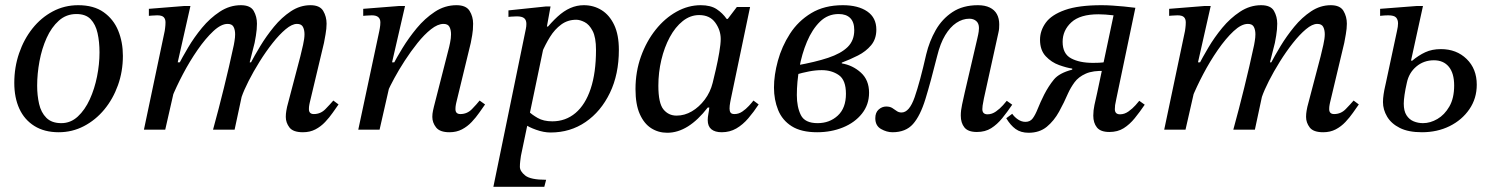

<svg xmlns="http://www.w3.org/2000/svg" viewBox="-20 -499 5735 739"><path d="M206 10Q151 10 112.5 -14Q74 -38 54.5 -80.5Q35 -123 35 -180Q35 -240 53.5 -294Q72 -348 105 -389.5Q138 -431 183 -455Q228 -479 281 -479Q341 -479 379 -452Q417 -425 435 -381Q453 -337 453 -284Q453 -224 434 -171Q415 -118 381.5 -77.5Q348 -37 303 -13.5Q258 10 206 10ZM216 -25Q252 -25 279.5 -50.5Q307 -76 325.5 -116.5Q344 -157 353.5 -204.5Q363 -252 363 -297Q363 -338 355.5 -371.5Q348 -405 329 -425Q310 -445 274 -445Q235 -445 206.5 -419.5Q178 -394 159.5 -353Q141 -312 132 -263.5Q123 -215 123 -169Q123 -132 130.5 -99Q138 -66 158.5 -45.5Q179 -25 216 -25Z M1146 10Q1108 10 1094 -8.5Q1080 -27 1080 -49Q1080 -61 1082 -72.5Q1084 -84 1085 -88L1136 -282Q1141 -302 1146.5 -326.5Q1152 -351 1152 -367Q1152 -384 1146 -395.5Q1140 -407 1123 -407Q1104 -407 1079.5 -386.5Q1055 -366 1029 -333Q1003 -300 979 -261.5Q955 -223 937 -187.5Q919 -152 910 -126L944 -255Q959 -284 982 -322Q1005 -360 1034.5 -396Q1064 -432 1099.5 -455.5Q1135 -479 1175 -479Q1211 -479 1224 -457Q1237 -435 1237 -408Q1237 -389 1233 -367Q1229 -345 1227 -334L1172 -103Q1172 -103 1170.5 -95.5Q1169 -88 1169 -79Q1169 -60 1188 -60Q1214 -60 1232.5 -79Q1251 -98 1263 -112L1283 -97Q1273 -83 1260.5 -65Q1248 -47 1231.5 -29.5Q1215 -12 1194 -1Q1173 10 1146 10ZM616 0H534L614 -380Q614 -380 615.5 -391Q617 -402 617 -413Q617 -426 610 -433Q603 -440 585 -440Q575 -440 564 -439Q553 -438 553 -438V-465L690 -476H713L664 -259H675ZM883 0H800Q811 -40 821.5 -80.5Q832 -121 842 -161.5Q852 -202 861.5 -243Q871 -284 880 -326Q880 -326 882.5 -340.5Q885 -355 885 -367Q885 -384 879 -395.5Q873 -407 856 -407Q831 -407 801 -379Q771 -351 740.5 -307Q710 -263 684 -213.5Q658 -164 641 -122L666 -248Q681 -277 704 -316Q727 -355 757.5 -392Q788 -429 826 -454Q864 -479 907 -479Q944 -479 956.5 -457Q969 -435 969 -408Q969 -386 965 -362Q961 -338 960 -334L941 -259H955L910 -126Z M1710 10Q1673 10 1658.5 -8.5Q1644 -27 1644 -49Q1644 -61 1646.5 -72.5Q1649 -84 1650 -88L1709 -319Q1709 -319 1712.5 -335.5Q1716 -352 1716 -367Q1716 -384 1710 -395.5Q1704 -407 1687 -407Q1665 -407 1639 -386.5Q1613 -366 1587 -333.5Q1561 -301 1538 -265.5Q1515 -230 1498 -198.5Q1481 -167 1473 -149L1492 -249Q1506 -276 1529.5 -314.5Q1553 -353 1584 -390.5Q1615 -428 1653.5 -453.5Q1692 -479 1737 -479Q1774 -479 1787.5 -457Q1801 -435 1801 -408Q1801 -383 1797.5 -364Q1794 -345 1792 -334L1736 -103Q1736 -103 1734.5 -95.5Q1733 -88 1733 -79Q1733 -60 1752 -60Q1778 -60 1796.5 -79Q1815 -98 1826 -112L1847 -97Q1837 -83 1824.5 -65Q1812 -47 1795.5 -29.5Q1779 -12 1758 -1Q1737 10 1710 10ZM1441 0H1359L1440 -380Q1440 -380 1442 -391Q1444 -402 1444 -413Q1444 -426 1436 -433Q1428 -440 1411 -440Q1401 -440 1389.5 -439Q1378 -438 1378 -438V-465L1517 -476H1539L1489 -259H1500Z M2099 11Q2073 11 2043.5 0.5Q2014 -10 2002 -20L2015 -70Q2027 -58 2049.5 -45Q2072 -32 2106 -32Q2157 -32 2195 -64Q2233 -96 2253.5 -157.5Q2274 -219 2274 -307Q2274 -355 2261 -380Q2248 -405 2230 -414Q2212 -423 2198 -423Q2165 -423 2140 -404.5Q2115 -386 2097 -357Q2079 -328 2065 -295L2076 -381Q2102 -413 2126 -435Q2150 -457 2175 -468Q2200 -479 2227 -479Q2265 -479 2295.5 -460Q2326 -441 2344 -403Q2362 -365 2362 -307Q2362 -213 2327.5 -141.5Q2293 -70 2234 -29.5Q2175 11 2099 11ZM2075 220H1879L2004 -388Q2005 -393 2005.5 -397.5Q2006 -402 2006 -407Q2006 -422 1997.5 -429Q1989 -436 1969 -436Q1958 -436 1947.5 -435Q1937 -434 1937 -434V-459L2080 -474H2099L2085 -397H2089L1985 101Q1984 108 1982.5 120Q1981 132 1981 143Q1981 160 2001.5 176.5Q2022 193 2082 193Z M2548 12Q2514 12 2486.5 -5.5Q2459 -23 2442.5 -60Q2426 -97 2426 -156Q2426 -223 2447 -281.5Q2468 -340 2503.5 -384.5Q2539 -429 2584 -454Q2629 -479 2677 -479Q2715 -479 2738 -464Q2761 -449 2777 -426H2781L2816 -472H2867L2793 -118Q2793 -118 2790.5 -105Q2788 -92 2788 -81Q2788 -71 2792 -65.5Q2796 -60 2807 -60Q2823 -60 2837 -69.5Q2851 -79 2862.5 -91.5Q2874 -104 2880 -112L2900 -97Q2881 -68 2860 -43.5Q2839 -19 2814 -4.5Q2789 10 2758 10Q2732 10 2718 -1.5Q2704 -13 2704 -37Q2704 -48 2706.5 -60.5Q2709 -73 2710 -85H2704Q2667 -37 2628 -12.5Q2589 12 2548 12ZM2584 -54Q2615 -54 2643 -70.5Q2671 -87 2692.5 -115.5Q2714 -144 2723 -180Q2728 -200 2735.5 -232.5Q2743 -265 2748.5 -297.5Q2754 -330 2754 -349Q2754 -383 2733 -412Q2712 -441 2671 -441Q2637 -441 2608 -418Q2579 -395 2558 -356Q2537 -317 2525.5 -268.5Q2514 -220 2514 -169Q2514 -102 2533.5 -78Q2553 -54 2584 -54Z M3125 10Q3064 10 3027.5 -13Q2991 -36 2975 -75.5Q2959 -115 2959 -162Q2959 -210 2974 -265Q2989 -320 3020.5 -369Q3052 -418 3102.5 -448.5Q3153 -479 3224 -479Q3283 -479 3318 -455Q3353 -431 3353 -385Q3353 -349 3333 -325Q3313 -301 3282.5 -285.5Q3252 -270 3220 -258V-255Q3262 -248 3293.5 -219.5Q3325 -191 3325 -142Q3325 -96 3297.5 -61.5Q3270 -27 3224.5 -8.5Q3179 10 3125 10ZM3127 -25Q3173 -25 3204.5 -54Q3236 -83 3236 -138Q3236 -191 3208.5 -210Q3181 -229 3143 -229Q3119 -229 3093.5 -224Q3068 -219 3044 -212L3045 -247Q3118 -260 3167.5 -276.5Q3217 -293 3242.5 -318Q3268 -343 3268 -383Q3268 -414 3252.5 -429.5Q3237 -445 3208 -445Q3166 -445 3136 -415.5Q3106 -386 3086 -338.5Q3066 -291 3056.5 -237Q3047 -183 3047 -133Q3047 -87 3062.5 -56Q3078 -25 3127 -25Z M3415 10Q3393 10 3371 -2.5Q3349 -15 3349 -44Q3349 -66 3362 -77.5Q3375 -89 3391 -89Q3405 -89 3414 -83.5Q3423 -78 3431 -72Q3439 -66 3450 -66Q3480 -66 3500.5 -125Q3521 -184 3545 -290Q3557 -340 3581.5 -383Q3606 -426 3646 -452.5Q3686 -479 3744 -479Q3771 -479 3789.5 -470Q3808 -461 3817 -444.5Q3826 -428 3826 -405Q3826 -398 3825.5 -390Q3825 -382 3823 -374L3767 -120Q3763 -101 3762 -92.5Q3761 -84 3761 -79Q3761 -59 3781 -59Q3798 -59 3813.5 -70Q3829 -81 3840.5 -94Q3852 -107 3855 -111L3876 -96Q3857 -68 3837.5 -44Q3818 -20 3795 -5.5Q3772 9 3740 9Q3706 9 3692 -8.5Q3678 -26 3678 -54Q3678 -74 3683 -96.5Q3688 -119 3693 -142L3741 -348Q3746 -369 3747 -377.5Q3748 -386 3748 -391Q3748 -409 3737.5 -418Q3727 -427 3711 -427Q3685 -427 3661 -411Q3637 -395 3618 -363.5Q3599 -332 3587 -283Q3562 -183 3542 -118Q3522 -53 3494 -21.5Q3466 10 3415 10Z M3939 12Q3909 12 3889 -2.5Q3869 -17 3853 -44L3876 -61Q3885 -48 3898.5 -39Q3912 -30 3927 -30Q3945 -30 3955 -43.5Q3965 -57 3974.5 -81Q3984 -105 3999 -135Q4016 -168 4036.5 -193Q4057 -218 4107 -231V-235Q4086 -238 4056.5 -248.5Q4027 -259 4005 -282.5Q3983 -306 3983 -346Q3983 -381 4005 -411.5Q4027 -442 4079 -460.5Q4131 -479 4220 -479Q4241 -479 4262.5 -477.5Q4284 -476 4306 -474Q4328 -472 4350 -469L4277 -120Q4273 -102 4272 -94.5Q4271 -87 4271 -79Q4271 -59 4291 -59Q4308 -59 4323.5 -70Q4339 -81 4350.5 -94Q4362 -107 4365 -111L4386 -96Q4367 -68 4347.5 -44Q4328 -20 4305 -5.5Q4282 9 4250 9Q4216 9 4202 -8.5Q4188 -26 4188 -54Q4188 -74 4192.5 -95Q4197 -116 4203 -142L4266 -440Q4250 -442 4234.5 -443Q4219 -444 4208 -444Q4137 -444 4103.5 -413Q4070 -382 4070 -338Q4070 -292 4102.5 -274.5Q4135 -257 4187 -257Q4192 -257 4210 -257.5Q4228 -258 4234 -261V-226Q4187 -228 4159 -215.5Q4131 -203 4116 -182.5Q4101 -162 4091 -140Q4076 -105 4056.5 -69.5Q4037 -34 4009 -11Q3981 12 3939 12Z M5073 10Q5035 10 5021 -8.5Q5007 -27 5007 -49Q5007 -61 5009 -72.5Q5011 -84 5012 -88L5063 -282Q5068 -302 5073.5 -326.5Q5079 -351 5079 -367Q5079 -384 5073 -395.5Q5067 -407 5050 -407Q5031 -407 5006.5 -386.5Q4982 -366 4956 -333Q4930 -300 4906 -261.5Q4882 -223 4864 -187.5Q4846 -152 4837 -126L4871 -255Q4886 -284 4909 -322Q4932 -360 4961.5 -396Q4991 -432 5026.5 -455.5Q5062 -479 5102 -479Q5138 -479 5151 -457Q5164 -435 5164 -408Q5164 -389 5160 -367Q5156 -345 5154 -334L5099 -103Q5099 -103 5097.5 -95.5Q5096 -88 5096 -79Q5096 -60 5115 -60Q5141 -60 5159.5 -79Q5178 -98 5190 -112L5210 -97Q5200 -83 5187.5 -65Q5175 -47 5158.5 -29.5Q5142 -12 5121 -1Q5100 10 5073 10ZM4543 0H4461L4541 -380Q4541 -380 4542.5 -391Q4544 -402 4544 -413Q4544 -426 4537 -433Q4530 -440 4512 -440Q4502 -440 4491 -439Q4480 -438 4480 -438V-465L4617 -476H4640L4591 -259H4602ZM4810 0H4727Q4738 -40 4748.5 -80.5Q4759 -121 4769 -161.5Q4779 -202 4788.5 -243Q4798 -284 4807 -326Q4807 -326 4809.5 -340.5Q4812 -355 4812 -367Q4812 -384 4806 -395.5Q4800 -407 4783 -407Q4758 -407 4728 -379Q4698 -351 4667.5 -307Q4637 -263 4611 -213.5Q4585 -164 4568 -122L4593 -248Q4608 -277 4631 -316Q4654 -355 4684.5 -392Q4715 -429 4753 -454Q4791 -479 4834 -479Q4871 -479 4883.5 -457Q4896 -435 4896 -408Q4896 -386 4892 -362Q4888 -338 4887 -334L4868 -259H4882L4837 -126Z M5453 10Q5401 10 5368 -6.5Q5335 -23 5319 -50Q5303 -77 5303 -106Q5303 -120 5305.5 -136.5Q5308 -153 5311 -165.5Q5314 -178 5314 -179L5357 -380Q5361 -397 5361 -409Q5361 -423 5353.5 -431.5Q5346 -440 5323 -440Q5316 -440 5308.5 -439.5Q5301 -439 5292 -438V-465L5434 -476H5457L5411 -266L5415 -265Q5440 -286 5466 -298Q5492 -310 5526 -310Q5586 -310 5625 -272Q5664 -234 5664 -173Q5664 -120 5635.5 -78.5Q5607 -37 5559.5 -13.5Q5512 10 5453 10ZM5457 -25Q5485 -25 5512.5 -41Q5540 -57 5558.5 -89Q5577 -121 5577 -170Q5577 -217 5556.5 -242Q5536 -267 5499 -267Q5460 -267 5431.5 -243Q5403 -219 5395 -181Q5389 -155 5386 -134Q5383 -113 5383 -100Q5383 -72 5393.5 -55.5Q5404 -39 5421 -32Q5438 -25 5457 -25Z"/></svg>

Font: STIX Two Text
Style: Italic
Weight: 400
Italic angle: -12°
Designer: Ross Mills, John Hudson & Paul Hanslow, Tiro Typeworks Ltd; with prior portions MicroPress Inc. and Coen Hoffman, Elsevi
Foundry: Tiro Typeworks Ltd
Version: Version 2.13 b171